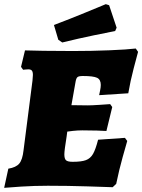

<svg xmlns="http://www.w3.org/2000/svg" viewBox="-40 -892 683 922"><path d="M309 -115Q351 -115 372.5 -123Q394 -131 406.5 -152.5Q419 -174 431 -221L560 -230L571 -215Q566 -198 549 -137.5Q532 -77 518 -9L501 7Q474 6 380 3Q286 0 190 0Q126 0 62 4Q-2 8 -20 10L0 -82Q37 -88 52.5 -106.5Q68 -125 73 -170L116 -505Q118 -527 118 -532Q118 -547 113 -553Q108 -559 96 -559Q88 -559 80.5 -558Q73 -557 71 -557L61 -571L80 -650Q103 -649 169.5 -648Q236 -647 310 -647Q400 -647 485.5 -650.5Q571 -654 612 -659L623 -643Q618 -625 602 -564Q586 -503 576 -444L436 -435Q437 -440 440.5 -456.5Q444 -473 444 -484Q444 -510 426 -518.5Q408 -527 358 -527Q339 -527 332.5 -522Q326 -517 323 -500L303 -387L382 -386Q400 -386 438 -388.5Q476 -391 489 -392L499 -378L471 -263Q459 -264 426 -265Q393 -266 356 -266Q333 -266 310.5 -263.5Q288 -261 283 -260L280 -237Q269 -169 269 -151Q269 -129 277.5 -122Q286 -115 309 -115ZM259 -688 240 -701 219 -772Q296 -801 371 -832Q446 -863 468 -872L484 -867L520 -759L513 -743Q491 -739 413.5 -723Q336 -707 259 -688Z"/></svg>

Font: Alegreya Black
Style: Italic
Weight: 900
Italic angle: -7°
Designer: Juan Pablo del Peral
Foundry: Huerta Tipografica
Version: Version 2.007; ttfautohint (v1.6)